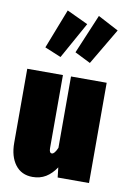

<svg xmlns="http://www.w3.org/2000/svg" viewBox="-97 -930 668 1007"><g transform="rotate(10 237.0 -426.0)"><path d="M447 0H280L274 -53Q250 -17 219.5 1.5Q189 20 149 20Q90 20 57 -23.5Q24 -67 24 -140V-534H214V-145Q214 -119 228 -119Q242 -119 257 -154V-534H447ZM180 -872 293 -819 185 -625 98 -661ZM346 -872 456 -814 342 -621 258 -663Z"/></g></svg>

Font: Fira Sans Extra Condensed Black
Style: Regular
Weight: 900
Width: 1
Designer: Carrois Corporate & Edenspiekermann AG
Foundry: Carrois Corporate GbR & Edenspiekermann AG
Version: Version 4.203